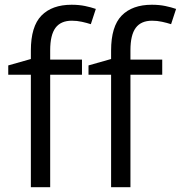

<svg xmlns="http://www.w3.org/2000/svg" viewBox="-20 -785 758 805"><path d="M323.7 -471.7H190.4V0H109.4V-471.7H14.6V-510.7L109.4 -537.6V-573.2Q109.4 -674.3 153.8 -719.7Q198.2 -765.1 280.3 -765.1Q311 -765.1 336.7 -759.8Q362.3 -754.4 381.8 -747.6L360.8 -683.6Q344.2 -689 323.5 -693.6Q302.7 -698.2 281.2 -698.2Q234.9 -698.2 212.6 -668.2Q190.4 -638.2 190.4 -574.2V-535.2H323.7ZM660.2 -471.7H526.9V0H445.8V-471.7H351.1V-510.7L445.8 -537.6V-573.2Q445.8 -674.3 490.2 -719.7Q534.7 -765.1 616.7 -765.1Q647.5 -765.1 673.1 -759.8Q698.7 -754.4 718.3 -747.6L697.3 -683.6Q680.7 -689 659.9 -693.6Q639.2 -698.2 617.7 -698.2Q571.3 -698.2 549.1 -668.2Q526.9 -638.2 526.9 -574.2V-535.2H660.2Z"/></svg>

Font: Open Sans
Style: Regular
Weight: 400
Designer: Monotype Design Team
Foundry: Monotype Imaging Inc.
Version: Version 3.000; ttfautohint (v1.8.4)